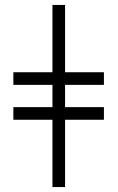

<svg xmlns="http://www.w3.org/2000/svg" viewBox="-20 -756 475 776"><path d="M400 -272V-323H243V-413H400V-464H243V-736H192V-464H34V-413H192V-323H34V-272H192V0H243V-272Z"/></svg>

Font: XITS Math
Style: Regular
Weight: 400
Designer: MicroPress Inc., with final additions and corrections provided by Coen Hoffman, Elsevier (retired)
Version: Version 1.108